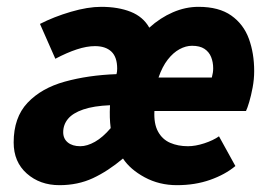

<svg xmlns="http://www.w3.org/2000/svg" viewBox="-20 -530 793 562"><path d="M154 12Q97 12 58.5 -22Q20 -56 20 -113Q20 -186 60.5 -229Q101 -272 169.5 -291Q238 -310 321 -313Q322 -316 322.5 -320.5Q323 -325 323 -329Q323 -363 306 -379Q289 -395 258 -395Q234 -395 205 -385.5Q176 -376 142 -358L97 -460Q138 -481 187.5 -495.5Q237 -510 276 -510Q326 -510 362.5 -495.5Q399 -481 417 -449Q449 -478 486 -494Q523 -510 561 -510Q621 -510 657 -484.5Q693 -459 708.5 -416.5Q724 -374 724 -322Q724 -298 719.5 -274Q715 -250 709.5 -231.5Q704 -213 700 -205H432Q430 -168 442.5 -145Q455 -122 478 -112Q501 -102 530 -102Q552 -102 578 -110.5Q604 -119 621 -131L669 -44Q639 -19 595 -3.5Q551 12 498 12Q446 12 403.5 -11Q361 -34 340 -66Q296 -29 252 -8.5Q208 12 154 12ZM215 -102Q235 -102 258 -115Q281 -128 304 -155Q302 -171 301.5 -186.5Q301 -202 302 -222Q254 -220 223.5 -209.5Q193 -199 179 -182Q165 -165 165 -143Q165 -124 178.5 -113Q192 -102 215 -102ZM444 -303H600Q602 -311 603 -317Q604 -323 604 -330Q604 -348 598 -363Q592 -378 578.5 -387Q565 -396 542 -396Q524 -396 505.5 -386Q487 -376 471 -355.5Q455 -335 444 -303Z"/></svg>

Font: Source Sans 3 ExtraBold
Style: Italic
Weight: 800
Italic angle: -11°
Version: Version 3.052;hotconv 1.1.0;makeotfexe 2.6.0